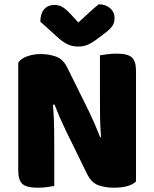

<svg xmlns="http://www.w3.org/2000/svg" viewBox="-20 -867 719 895"><path d="M614 -21Q600 -7 573.5 0.5Q547 8 510 8Q473 8 440 -3Q407 -14 386 -56L287 -258Q272 -289 260 -316.5Q248 -344 234 -380L227 -378Q232 -315 232.5 -261.5Q233 -208 233 -159V0Q222 2 200 5Q178 8 155 8Q104 8 84.5 -9.5Q65 -27 65 -72V-575Q79 -595 108 -605Q137 -615 170 -615Q207 -615 240.5 -603.5Q274 -592 294 -551L394 -349Q409 -318 421 -290.5Q433 -263 447 -227L451 -228Q447 -276 446.5 -318.5Q446 -361 446 -400V-609Q457 -611 479 -614Q501 -617 524 -617Q575 -617 594.5 -599.5Q614 -582 614 -537ZM345 -762Q370 -785 394 -807Q418 -829 440 -847Q472 -847 493 -829Q514 -811 514 -783Q514 -762 504 -746.5Q494 -731 466 -710L438 -689Q409 -667 389 -658.5Q369 -650 345 -650Q315 -650 293 -661.5Q271 -673 251 -691L168 -766Q168 -803 185.5 -823.5Q203 -844 235 -844Q255 -844 272.5 -833.5Q290 -823 318 -792Z"/></svg>

Font: Baloo Bhaina 2 ExtraBold
Style: Regular
Weight: 800
Designer: Yesha Goshar, Manish Minz, Shuchita Grover and Ek Type
Foundry: Ek Type
Version: Version 1.640;hotconv 1.0.111;makeotfexe 2.5.65597; ttfautoh